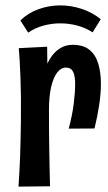

<svg xmlns="http://www.w3.org/2000/svg" viewBox="-20 -699 406 720"><path d="M237.6 -216.6Q251.2 -267 256.5 -310Q261.8 -353 261.8 -384.6Q261.8 -415 253.9 -430.3Q246 -445.6 227 -445.6Q209 -445.6 194.6 -427.2Q180.2 -408.8 171.9 -373.3Q163.6 -337.8 163.6 -286L119.8 -243.4Q120.2 -293 125.3 -336.9Q130.4 -380.8 140.8 -416.2Q151.2 -451.6 166.8 -477.5Q182.4 -503.4 204 -517.2Q225.6 -531 252.8 -531Q292 -531 315.1 -512.4Q338.2 -493.8 348.3 -460.9Q358.4 -428 358.4 -385.4Q358.4 -347.8 351.9 -304.9Q345.4 -262 334.4 -217.2ZM49.4 0.8Q51.4 -30.8 52.9 -57.4Q54.4 -84 55.4 -111.7Q56.4 -139.4 57.1 -171.7Q57.8 -204 58.4 -245.4Q59 -292.6 58.5 -333.5Q58 -374.4 56.7 -408.8Q55.4 -443.2 53.9 -470.4Q52.4 -497.6 50.4 -518.4L156.8 -523.8Q157.4 -497 157.5 -463Q157.6 -429 159.3 -385.7Q161 -342.4 163.6 -286Q163.6 -241.4 163.9 -202.5Q164.2 -163.6 164.9 -129.2Q165.6 -94.8 166.1 -62.9Q166.6 -31 167.6 -0.4ZM85.6 -576.6 56.4 -622.4Q85.4 -650.6 124.8 -664.7Q164.2 -678.8 206 -678.8Q246.6 -678.8 286.4 -665.7Q326.2 -652.6 357.8 -627L327.4 -577.6Q300.6 -595 269.5 -603.2Q238.4 -611.4 206.4 -611.4Q173 -611.4 141.9 -602.7Q110.8 -594 85.6 -576.6Z"/></svg>

Font: Truculenta
Style: Regular
Weight: 400
Designer: Ivan Castro, Eva Sanz & Omnibus-Type Team
Foundry: Omnibus-Type
Version: Version 1.002